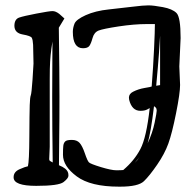

<svg xmlns="http://www.w3.org/2000/svg" viewBox="-20 -696 729 722"><path d="M292 -514.6C303.7 -514.6 311.7 -517.5 315.9 -523.2C320.1 -528.9 324.2 -538.9 328.1 -553.2C332 -567.5 339.8 -576.9 351.3 -581.3C362.9 -585.7 387.9 -590.8 426.5 -596.7C465.1 -602.5 500.2 -605.5 531.7 -605.5H562.5C562.5 -588.2 561.4 -557 559.3 -511.7C557.2 -466.5 554.2 -419.4 550.3 -370.6C548.3 -369.6 539.6 -367.8 523.9 -365.2C508.3 -362.6 493.8 -357.9 480.5 -351.1C470.1 -345.9 464.8 -338.4 464.8 -328.6C464.8 -326 465.2 -323.2 465.8 -320.3C472.7 -293 486.7 -279.3 507.8 -279.3C518.6 -279.3 527 -280.9 533.2 -284.2C539.4 -287.4 542.6 -289.2 543 -289.6C534.8 -215.7 523.1 -164.2 507.8 -135.3C492.5 -106.3 471 -80.1 443.4 -56.6C438.2 -56 429.4 -55.7 417.2 -55.7C405 -55.7 385.8 -59.7 359.6 -67.6C333.4 -75.6 318.4 -81.5 314.5 -85.4C310.5 -89.4 305.4 -100.7 299.1 -119.4C292.7 -138.1 286.1 -151.2 279.3 -158.7C272.5 -166.2 262.7 -169.9 250 -169.9C237.3 -169.9 229 -168 225.1 -164.1C221.2 -160.2 218.8 -154.6 218 -147.5C217.2 -140.3 216.8 -129.1 216.8 -113.8C216.8 -85.4 234 -58.4 268.6 -32.7C303.1 -7 356 5.9 427.2 5.9H432.1C477.4 5.9 507.1 -1 521.2 -14.6C535.4 -28.3 551.9 -48.9 570.8 -76.4C589.7 -103.9 603.8 -130.5 613 -156C622.3 -181.6 632 -219.6 642.1 -270.3C652.2 -320.9 657.2 -356.3 657.2 -376.5L654.3 -446.3L659.2 -552.7C659.2 -605.5 654 -637 643.6 -647.2C633.1 -657.5 616.1 -664.8 592.5 -669.2C568.9 -673.6 550.8 -675.8 538.1 -675.8C525.4 -675.8 506 -674.2 480 -670.9C453.9 -667.6 423.8 -664.2 389.6 -660.6C355.5 -657.1 326.3 -649.8 302.2 -638.9C278.2 -628 264.1 -617.3 260 -606.7C255.9 -596.1 253.9 -585.9 253.9 -576.2C253.9 -535.2 266.6 -514.6 292 -514.6ZM582 -561.5V-376L567.4 -373.5C571.9 -421.4 575.4 -462.8 577.9 -497.8C580.3 -532.8 581.7 -554 582 -561.5ZM535.2 -157.2C543.3 -184.6 551.3 -231 559.1 -296.4C560.7 -296.1 562.8 -294.5 565.4 -291.7C568 -289 569.3 -285.1 569.3 -280C569.3 -275 566.7 -259.8 561.5 -234.6C556.3 -209.4 547.5 -183.6 535.2 -157.2ZM486.3 -83.5C492.8 -90.7 498.9 -97.7 504.4 -104.5C498.5 -96 492.5 -89 486.3 -83.5ZM167 -144V-397.9C167 -426.6 167.5 -448.9 168.5 -464.8C169.4 -480.8 171 -496.5 173.1 -512C175.2 -527.4 176.6 -536.8 177.2 -540C176.6 -477.2 176.3 -407.9 176.3 -332C176.3 -256.2 176.9 -173.8 178.2 -85L167 -91.3L165 -96.7ZM177.5 -654.3C169.5 -654.3 149.4 -651.2 117.2 -645C85 -638.8 63.2 -633.8 52 -629.9C40.8 -626 34.8 -616.4 34.2 -601.1V-597.7C34.8 -580.4 45.2 -570 65.4 -566.4C85.6 -562.8 97 -558.6 99.6 -553.7C102.2 -548.8 103.8 -540 104.5 -527.3L106 -457C106 -451.2 104.7 -431 102.3 -396.5C99.9 -362 97.7 -342.3 95.7 -337.4C93.8 -332.5 92.4 -320.3 91.8 -300.8C91.1 -281.2 90.7 -241.1 90.3 -180.4C90 -119.7 88.2 -83.2 85 -70.8C78.8 -69.8 68.3 -66.1 53.5 -59.6C38.7 -53.1 31.2 -43.1 31.2 -29.8V-28.8C31.2 -7.6 59.6 2.9 116.2 2.9C172.9 2.9 207.2 -1.9 219.2 -11.5C231.3 -21.1 237.3 -28.9 237.3 -34.9C237.3 -40.9 236.8 -44.9 235.8 -46.9C232.6 -57.6 221.2 -66.9 201.7 -74.7L202.6 -173.3C203.3 -221.8 203.6 -274.8 203.6 -332.3C203.6 -389.7 202.8 -476.2 201.2 -591.8L222.2 -626.5L203.1 -643.6C194 -650.7 185.5 -654.3 177.5 -654.3Z"/></svg>

Font: Drukaatie burti
Style: Regular
Weight: 400
Version: Version 0.14.4